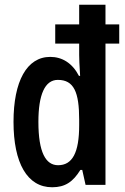

<svg xmlns="http://www.w3.org/2000/svg" viewBox="-20 -780 528 810"><path d="M200 10C255 10 288 -13 319 -63H327L341 0H425V-596H483V-677H425V-760H314V-677H213V-596H314V-548C314 -534 315 -505 318 -460H313C285 -514 242 -540 192 -540C93 -540 37 -437 37 -266C37 -92 95 10 200 10ZM225 -83C173 -83 142 -137 142 -266C142 -380 169 -443 224 -443C292 -443 314 -391 314 -275V-252C314 -135 285 -83 225 -83Z"/></svg>

Font: Noto Sans Gujarati ExtraCondensed SemiBold
Style: Regular
Weight: 600
Width: 2
Designer: Jelle Bosma - Monotype Design Team, Universal Thirst
Foundry: Monotype Imaging Inc.
Version: Version 2.106